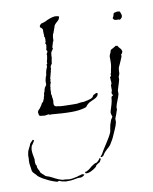

<svg xmlns="http://www.w3.org/2000/svg" viewBox="-159 -519 725 908"><g transform="rotate(-10 204.0 -65.0)"><path d="M168 5Q144 5 120 3.5Q96 2 76 0H62Q60 -2 57 -3L47 -1Q43 0 39.5 0Q36 0 31 -1Q24 -1 20 -2Q16 -3 14 -4Q11 -7 11 -16Q10 -17 10 -20Q10 -24 14 -30L23 -39Q26 -45 29 -48Q31 -50 31 -51Q31 -52 32 -53L35 -59L43 -67Q45 -73 47 -77Q51 -83 49 -85Q53 -93 53 -98Q53 -100 53.5 -103.5Q54 -107 57 -111Q58 -113 58 -115.5Q58 -118 59 -120L62 -129Q62 -131 64 -132Q64 -133 65 -134Q66 -135 67 -136Q72 -143 71 -147V-160L75 -178Q77 -180 77 -184Q79 -185 79 -187Q81 -209 89 -224Q91 -230 89 -232Q89 -236 90 -238Q95 -240 93 -244Q92 -249 94 -253Q94 -255 95 -257L97 -265Q98 -270 98 -272.5Q98 -275 99 -277Q99 -281 98 -281Q98 -286 101 -290Q104 -295 104 -298Q100 -303 100 -308Q101 -310 102 -313Q103 -316 103 -321Q104 -323 104 -326Q104 -332 100 -336Q102 -338 102 -340Q104 -342 104 -346Q102 -348 104 -350V-359Q105 -361 103 -365Q100 -369 101 -370Q103 -378 101 -379V-387Q100 -389 101 -396Q101 -404 100 -405Q99 -407 96 -410Q94 -411 91 -414Q89 -416 89 -419Q89 -423 94 -428Q99 -433 100 -432L108 -434Q119 -437 129 -443Q134 -445 139 -447Q144 -449 148 -450Q153 -452 158 -452.5Q163 -453 167 -454Q178 -454 187 -450Q186 -446 185 -442.5Q184 -439 182 -436Q180 -433 177 -430.5Q174 -428 172 -426Q169 -424 166.5 -421Q164 -418 162 -416Q158 -412 156 -402Q156 -402 156 -401Q156 -400 154 -398Q154 -396 153 -393Q152 -390 151 -388Q150 -386 149 -383.5Q148 -381 148 -379Q145 -374 145 -374Q144 -373 142 -362Q141 -356 141 -351Q141 -346 141 -344Q141 -344 139 -338Q136 -334 136 -332Q135 -325 133 -322L130 -310Q132 -308 132 -307L130 -302L129 -301Q128 -300 127.5 -298.5Q127 -297 125 -296Q125 -295 124 -293.5Q123 -292 122 -290Q120 -286 120 -282Q120 -276 119 -275V-263Q119 -261 117 -255Q116 -251 116 -248Q116 -245 115 -243Q115 -240 114.5 -237Q114 -234 111 -232Q109 -228 108 -227Q107 -226 107 -224Q107 -222 106 -220Q108 -215 105 -208Q103 -205 104 -203Q104 -203 104 -202Q104 -201 103 -199Q101 -191 100 -188Q100 -185 99 -183Q98 -183 98 -180.5Q98 -178 97 -176Q96 -173 94 -165Q96 -165 96 -163Q96 -162 95 -161Q95 -161 93 -156Q94 -155 94 -148Q94 -147 91 -142Q91 -139 89 -133Q88 -129 89 -127Q88 -123 87.5 -120.5Q87 -118 87 -116V-104Q85 -99 87 -91Q90 -85 88 -80Q90 -76 90 -71Q90 -63 91 -62Q88 -51 90 -42Q93 -33 107 -33Q122 -30 134 -30Q146 -30 156 -29.5Q166 -29 174 -29H192Q195 -29 199 -29Q203 -29 204 -30Q209 -30 211 -31Q213 -31 216 -31.5Q219 -32 223 -32H226Q228 -32 230.5 -32Q233 -32 237 -33Q248 -36 252 -36Q254 -37 257.5 -38Q261 -39 265 -40Q273 -43 277 -47Q278 -49 279 -51Q280 -53 281 -54Q282 -56 285.5 -57.5Q289 -59 291 -60Q298 -65 303 -61V-58Q303 -54 299 -48Q296 -45 292.5 -42Q289 -39 284 -37Q280 -35 275.5 -33Q271 -31 267 -29Q263 -27 259.5 -25.5Q256 -24 254 -22L245 -14Q240 -5 234 -4Q207 5 168 5ZM468 -385Q465 -385 464 -386Q464 -387 462 -387H453Q448 -387 442 -389Q437 -392 435 -398Q439 -402 442 -413Q442 -423 453 -423Q454 -424 456 -424Q456 -424 457 -424Q458 -424 459 -425Q463 -425 466.5 -424.5Q470 -424 474 -423L479 -409Q480 -407 480 -403Q480 -398 477 -393L473 -389Q471 -388 468 -385ZM267 240Q265 238 265 237Q273 229 277 221Q279 216 282 212Q285 208 287 204L308 171Q313 163 319 153Q325 143 329 133Q331 129 331.5 124.5Q332 120 333 115Q334 110 335 104.5Q336 99 337 95Q338 93 339 90Q340 87 341 84Q342 81 343 78Q344 75 345 73L349 67Q351 65 353 59Q351 56 349 47Q349 45 348.5 43.5Q348 42 348 40Q348 37 350 31L359 2Q363 -11 365 -32Q366 -33 367 -34Q368 -35 369 -36Q372 -36 374 -40Q366 -45 370 -57Q370 -58 371 -59Q372 -60 372 -61V-87Q374 -89 374 -91Q376 -93 376 -96Q376 -100 376 -103.5Q376 -107 375 -111Q375 -115 375 -118.5Q375 -122 374 -126H376Q380 -130 380 -132V-141Q382 -143 383 -147Q383 -152 384 -155Q385 -160 386 -164.5Q387 -169 388 -174Q389 -179 389.5 -185Q390 -191 390 -196V-222Q391 -229 395 -236Q397 -240 398 -243.5Q399 -247 400 -251Q403 -253 406 -255Q409 -257 412 -258L427 -267Q430 -265 431 -266Q434 -266 435 -265Q435 -265 437 -261Q438 -261 438 -260Q438 -259 439 -258L448 -248Q451 -245 453 -234Q451 -232 451 -230Q451 -228 449 -226L445 -223V-213Q444 -212 442 -205L433 -184L423 -162Q422 -158 422 -154.5Q422 -151 421 -147Q421 -143 421 -139.5Q421 -136 420 -132Q419 -130 418 -127Q417 -124 415 -120V-108Q414 -102 412 -96Q410 -90 408 -83Q406 -76 404 -70Q402 -64 400 -57V-40Q398 -33 395.5 -25.5Q393 -18 390 -11Q387 -4 384.5 3.5Q382 11 380 19V32Q376 41 373 52L365 72V89Q363 97 360 106Q357 115 353 123L338 157Q336 162 333 167Q330 172 327 177Q324 182 321 187Q318 192 314 196Q311 199 308 202Q305 205 302 207L290 219Q288 221 285.5 224.5Q283 228 281 232Q275 240 267 240ZM82 324Q76 322 73 322Q69 322 63 320Q61 318 58 318Q55 316 51 316L47 317Q44 320 41 318Q13 310 -10 297L-22 291L-37 281Q-45 276 -50 268L-60 258Q-66 252 -67 246Q-68 243 -68 239Q-68 234 -69 231L-72 210V204Q-72 199 -72 195.5Q-72 192 -71 188V170L-69 162Q-69 158 -67 152Q-66 150 -65 147.5Q-64 145 -63 143Q-60 138 -58 133L-55 127Q-55 125 -53 121Q-52 118 -46 112L-37 103Q-36 103 -35 104H-33Q-32 105 -32 109L-35 113Q-37 117 -38 118L-42 124Q-43 126 -44.5 127.5Q-46 129 -47 131Q-49 138 -50 144.5Q-51 151 -50 158Q-50 165 -48.5 172Q-47 179 -46 186Q-45 190 -44.5 194Q-44 198 -45 202V207Q-45 209 -45 212Q-45 215 -44 218Q-44 222 -40 226Q-38 228 -40 231Q-40 235 -39 237Q-38 239 -37 241.5Q-36 244 -35 246Q-31 252 -30 255V259Q-28 262 -25.5 264.5Q-23 267 -21 269Q-18 271 -15 274Q-12 277 -10 279L-7 282L1 285L10 288Q18 292 24.5 295Q31 298 38 302Q51 309 70 314H79Q85 314 88 315Q100 318 114 316Q121 315 127 313.5Q133 312 140 311Q141 310 145 309Q151 307 155 307Q157 305 159.5 305Q162 305 164 304Q169 304 170 305Q174 305 175 309H174Q168 315 158 318H142L120 322Q114 323 107.5 323.5Q101 324 94 324ZM183 303Q180 300 180 296Q181 295 185 295Q188 295 190 293Q199 289 207 282Q211 278 215 275Q219 272 223 270Q227 268 229 266Q231 266 234 263H239Q252 256 259 243H262Q262 245 263 246Q263 248 264 249Q262 251 260 256Q258 261 255 263L246 268L238 274Q237 275 237 276Q237 278 236 279Q234 281 230 284.5Q226 288 219 292Q203 301 197 302Q193 302 190 303Z"/></g></svg>

Font: Estonia
Style: Regular
Weight: 400
Designer: Robert E. Leuschke
Foundry: Robert E. Leuschke
Version: Version 1.014; ttfautohint (v1.8.3)